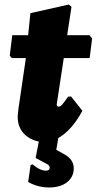

<svg xmlns="http://www.w3.org/2000/svg" viewBox="-20 -618 426 846"><path d="M32 -362 23 -373 34 -463H104L114 -560L283 -598L295 -588L276 -463H374L386 -449L375 -362H261L231 -165L230 -157Q230 -148 239 -148Q245 -148 252 -155Q259 -162 280 -192L293 -193L343 -130Q297 -44 237 -10L228 42L262 61Q305 84 305 124Q305 161 276 184.5Q247 208 196 208Q147 208 104 184L115 109L123 106Q156 134 183 134Q199 134 199 120Q199 111 187 105L137 78L151 6Q106 -4 81.5 -33.5Q57 -63 58 -107L61 -137L93 -355L94 -362Z"/></svg>

Font: Alegreya Sans SC Black
Style: Italic
Weight: 900
Italic angle: -7°
Designer: Juan Pablo del Peral
Foundry: Huerta Tipografica
Version: Version 2.007